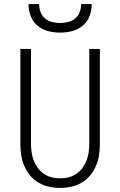

<svg xmlns="http://www.w3.org/2000/svg" viewBox="-20 -910 590 942"><path d="M275 12Q247 12 220 6Q193 0 169 -14Q145 -28 127.5 -49.5Q110 -71 99 -96.5Q88 -122 84 -149.5Q80 -177 80 -205V-670H132V-205Q132 -184 135 -163Q138 -142 145.5 -122.5Q153 -103 165.5 -86Q178 -69 195.5 -57Q213 -45 233.5 -40Q254 -35 275 -35Q296 -35 316.5 -40Q337 -45 354.5 -57Q372 -69 384.5 -86Q397 -103 404.5 -122.5Q412 -142 415 -163Q418 -184 418 -205V-670H470V-205Q470 -177 466 -149.5Q462 -122 451 -96.5Q440 -71 422.5 -49.5Q405 -28 381 -14Q357 0 330 6Q303 12 275 12ZM275 -750Q245 -750 216 -757.5Q187 -765 164 -784Q141 -803 130.5 -831.5Q120 -860 120 -890H172Q172 -870 179 -851Q186 -832 201 -819.5Q216 -807 235.5 -802Q255 -797 275 -797Q295 -797 314.5 -802Q334 -807 349 -819.5Q364 -832 371 -851Q378 -870 378 -890H430Q430 -860 419.5 -831.5Q409 -803 386 -784Q363 -765 334 -757.5Q305 -750 275 -750Z"/></svg>

Font: Lode Dark Term
Style: Regular
Weight: 400
Monospace: yes
Designer: Belleve Invis
Foundry: Belleve Invis
Version: Version 29.2.0